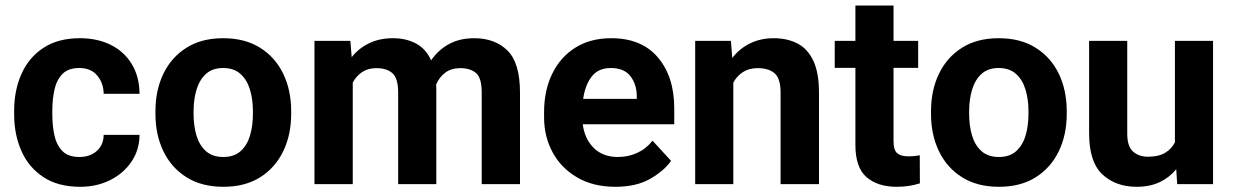

<svg xmlns="http://www.w3.org/2000/svg" viewBox="-20 -679 4545 708"><path d="M272.9 -100.1Q312 -100.1 336.9 -122.3Q361.8 -144.5 362.3 -181.6H494.6Q494.1 -126 464.8 -82.8Q435.5 -39.6 386.2 -14.9Q336.9 9.8 275.9 9.8Q194.3 9.8 140.1 -25.9Q85.9 -61.5 59.1 -122.1Q32.2 -182.6 32.2 -256.8V-271Q32.2 -345.7 59.1 -406.2Q85.9 -466.8 139.9 -502.4Q193.8 -538.1 274.9 -538.1Q339.8 -538.1 389.2 -513.2Q438.5 -488.3 466.3 -442.1Q494.1 -396 494.6 -333H362.3Q361.8 -372.6 338.6 -400.4Q315.4 -428.2 272.5 -428.2Q231.4 -428.2 210 -406Q188.5 -383.8 180.7 -347.9Q172.9 -312 172.9 -271V-256.8Q172.9 -215.3 180.7 -179.7Q188.5 -144 210 -122.1Q231.4 -100.1 272.9 -100.1Z M553.2 -258.8V-269Q553.2 -346.2 582.5 -407Q611.8 -467.8 667.5 -502.9Q723.1 -538.1 802.7 -538.1Q883.3 -538.1 939.2 -502.9Q995.1 -467.8 1024.4 -407Q1053.7 -346.2 1053.7 -269V-258.8Q1053.7 -182.1 1024.4 -121.3Q995.1 -60.5 939.5 -25.4Q883.8 9.8 803.7 9.8Q723.6 9.8 667.7 -25.4Q611.8 -60.5 582.5 -121.3Q553.2 -182.1 553.2 -258.8ZM693.8 -269V-258.8Q693.8 -214.8 704.6 -179Q715.3 -143.1 739.5 -121.6Q763.7 -100.1 803.7 -100.1Q843.3 -100.1 867.2 -121.6Q891.1 -143.1 901.9 -179Q912.6 -214.8 912.6 -258.8V-269Q912.6 -312 901.9 -348.1Q891.1 -384.3 866.9 -406.2Q842.8 -428.2 802.7 -428.2Q763.2 -428.2 739.3 -406.2Q715.3 -384.3 704.6 -348.1Q693.8 -312 693.8 -269Z M1368.2 -427.7Q1336.9 -427.7 1315.4 -413.3Q1293.9 -398.9 1280.8 -374.5V0H1139.6V-528.3H1272L1276.9 -468.3Q1302.7 -501 1341.1 -519.5Q1379.4 -538.1 1429.2 -538.1Q1477.1 -538.1 1513.7 -518.8Q1550.3 -499.5 1569.8 -456.5Q1595.2 -494.1 1635 -516.1Q1674.8 -538.1 1728.5 -538.1Q1805.2 -538.1 1851.3 -492.7Q1897.5 -447.3 1897.5 -337.4V0H1756.3V-337.4Q1756.3 -392.1 1735.1 -409.9Q1713.9 -427.7 1677.2 -427.7Q1644.5 -427.7 1622.3 -411.4Q1600.1 -395 1588.4 -367.7Q1588.9 -360.4 1588.9 -352.5V0H1448.2V-336.9Q1448.2 -390.6 1427 -409.2Q1405.8 -427.7 1368.2 -427.7Z M2249.5 9.8Q2167.5 9.8 2108.4 -24.7Q2049.3 -59.1 2017.8 -117.2Q1986.3 -175.3 1986.3 -246.1V-265.6Q1986.3 -345.7 2016.4 -407.2Q2046.4 -468.8 2101.8 -503.4Q2157.2 -538.1 2233.9 -538.1Q2346.2 -538.1 2406.2 -467Q2466.3 -396 2466.3 -279.3V-220.7H2128.9Q2135.7 -167 2169.4 -133.5Q2203.1 -100.1 2258.3 -100.1Q2296.4 -100.1 2329.3 -115Q2362.3 -129.9 2386.2 -160.2L2454.6 -85.9Q2429.7 -49.8 2378.2 -20Q2326.7 9.8 2249.5 9.8ZM2232.4 -428.2Q2186.5 -428.2 2162.1 -397Q2137.7 -365.7 2130.4 -314.5H2328.1V-325.2Q2327.6 -368.7 2304.4 -398.4Q2281.2 -428.2 2232.4 -428.2Z M2773.9 -427.7Q2742.2 -427.7 2719.7 -413.3Q2697.3 -398.9 2684.1 -374.5V0H2543.5V-528.3H2675.3L2680.2 -465.3Q2707.5 -500.5 2746.3 -519.3Q2785.2 -538.1 2833 -538.1Q2882.8 -538.1 2920.4 -518.8Q2958 -499.5 2979 -455.3Q3000 -411.1 3000 -336.9V0H2858.4V-337.4Q2858.4 -389.6 2836.4 -408.7Q2814.5 -427.7 2773.9 -427.7Z M3365.7 -528.3V-428.7H3274.9V-159.2Q3274.9 -125 3288.6 -113.8Q3302.2 -102.5 3330.1 -102.5Q3343.3 -102.5 3353.5 -103.8Q3363.8 -105 3371.6 -106.4L3372.1 -2.9Q3354 2.9 3333 6.3Q3312 9.8 3286.6 9.8Q3216.8 9.8 3175.5 -25.6Q3134.3 -61 3134.3 -145V-428.7H3058.1V-528.3H3134.3V-658.7H3274.9V-528.3Z M3413.1 -258.8V-269Q3413.1 -346.2 3442.4 -407Q3471.7 -467.8 3527.3 -502.9Q3583 -538.1 3662.6 -538.1Q3743.2 -538.1 3799.1 -502.9Q3855 -467.8 3884.3 -407Q3913.6 -346.2 3913.6 -269V-258.8Q3913.6 -182.1 3884.3 -121.3Q3855 -60.5 3799.3 -25.4Q3743.7 9.8 3663.6 9.8Q3583.5 9.8 3527.6 -25.4Q3471.7 -60.5 3442.4 -121.3Q3413.1 -182.1 3413.1 -258.8ZM3553.7 -269V-258.8Q3553.7 -214.8 3564.5 -179Q3575.2 -143.1 3599.4 -121.6Q3623.5 -100.1 3663.6 -100.1Q3703.1 -100.1 3727.1 -121.6Q3751 -143.1 3761.7 -179Q3772.5 -214.8 3772.5 -258.8V-269Q3772.5 -312 3761.7 -348.1Q3751 -384.3 3726.8 -406.2Q3702.6 -428.2 3662.6 -428.2Q3623 -428.2 3599.1 -406.2Q3575.2 -384.3 3564.5 -348.1Q3553.7 -312 3553.7 -269Z M4320.8 0 4317.4 -55.2Q4292.5 -24.4 4256.3 -7.3Q4220.2 9.8 4171.9 9.8Q4093.8 9.8 4044.9 -36.1Q3996.1 -82 3996.1 -187V-528.3H4136.7V-186Q4136.7 -139.2 4158.2 -120.1Q4179.7 -101.1 4213.4 -101.1Q4252.4 -101.1 4276.4 -115.5Q4300.3 -129.9 4312.5 -154.3V-528.3H4453.1V0Z"/></svg>

Font: Vazirmatn UI FD
Style: Bold
Weight: 700
Designer: Saber Rastikerdar
Foundry: Saber Rastikerdar
Version: Version 33.003